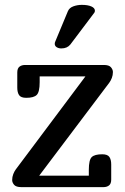

<svg xmlns="http://www.w3.org/2000/svg" viewBox="-20 -769 514 789"><path d="M407 -502Q428 -502 436 -492.5Q444 -483 444 -473Q444 -460 439.5 -448.5Q435 -437 429 -429L141 -47H345V-71Q345 -112 357 -123.5Q369 -135 400 -135Q422 -135 429.5 -124Q437 -113 437 -93V-31Q437 -14 428 -7Q419 0 405 0H68Q46 0 38 -9.5Q30 -19 30 -29Q30 -42 34.5 -53.5Q39 -65 45 -73L331 -455H143V-431Q143 -391 131 -379Q119 -367 88 -367Q66 -367 58.5 -378Q51 -389 51 -409V-471Q51 -488 60 -495Q69 -502 83 -502ZM269 -586Q256 -570 232 -570Q221 -570 213 -575Q205 -580 205 -589Q205 -594 207 -598L259 -723Q265 -737 281.5 -743Q298 -749 316 -749Q341 -749 355.5 -742.5Q370 -736 370 -725Q370 -719 367 -716Z"/></svg>

Font: Marmelad
Style: Regular
Weight: 400
Designer: Manvel Shmavonyan
Foundry: Cyreal
Version: Version 1.110; ttfautohint (v1.8.4.7-5d5b)